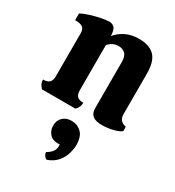

<svg xmlns="http://www.w3.org/2000/svg" viewBox="-208 -664 1028 1129"><g transform="rotate(30 305.5 -99.0)"><path d="M55 0Q44 -11 37.5 -24Q31 -37 31 -53Q61 -53 74 -66Q87 -79 87 -108V-400Q87 -426 72.5 -438Q58 -450 20 -450V-495Q43 -508 78.5 -519Q114 -530 147.5 -536.5Q181 -543 199 -543Q220 -543 233.5 -530Q247 -517 249 -474Q274 -505 312.5 -524Q351 -543 402 -543Q472 -543 507.5 -507.5Q543 -472 543 -387V-114Q543 -65 591 -56L592 -27Q582 -17 560 -9.5Q538 -2 512.5 2Q487 6 465 6Q422 6 401.5 -10Q381 -26 381 -61V-373Q381 -414 363 -430Q345 -446 319 -446Q278 -446 250 -413V-108Q250 -79 262.5 -66Q275 -53 305 -53Q305 -23 282 0ZM286 345Q276 342 268 331Q260 320 260 307Q282 295 295 278.5Q308 262 308 238Q308 235 306 227Q303 228 300 228.5Q297 229 294 229Q257 229 237.5 205.5Q218 182 218 153Q218 116 240.5 94.5Q263 73 299 73Q339 73 366.5 99.5Q394 126 394 185Q394 206 385.5 238Q377 270 353.5 299.5Q330 329 286 345Z"/></g></svg>

Font: Calistoga
Style: Regular
Weight: 400
Designer: Yvonne Schuttler, Eben Sorkin
Foundry: www.sorkintype.com
Version: Version 1.010; ttfautohint (v1.8.4.7-5d5b)